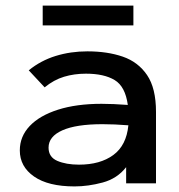

<svg xmlns="http://www.w3.org/2000/svg" viewBox="-20 -657 640 688"><path d="M247 11Q153 11 102 -24.5Q51 -60 51 -118Q51 -168 86.5 -205.5Q122 -243 188 -264Q254 -285 344 -285Q363 -285 388 -284Q413 -283 438 -281Q429 -347 391 -370Q353 -393 288 -393Q246 -393 209.5 -382Q173 -371 140 -344L83 -405Q126 -440 179.5 -456.5Q233 -473 293 -473Q365 -473 420 -454Q475 -435 507 -388Q539 -341 539 -256V0H432V-58Q400 -17 348 -3Q296 11 247 11ZM154 -128Q154 -94 185.5 -80.5Q217 -67 263 -67Q339 -67 386 -101.5Q433 -136 440 -208Q390 -212 347 -212Q253 -212 203.5 -190Q154 -168 154 -128ZM133 -566V-637H458V-566Z"/></svg>

Font: Inconsolata Expanded SemiBold
Style: Regular
Weight: 600
Width: 7
Monospace: yes
Designer: Raph Levien, Cyreal, Brenton Simpson
Foundry: Raph Levien, Cyreal, Google
Version: Version 3.001; ttfautohint (v1.8.2.53-6de2)